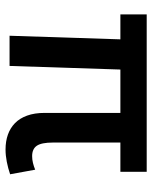

<svg xmlns="http://www.w3.org/2000/svg" viewBox="52 -586 550 693"><g transform="rotate(90 326.5 -240.0)"><path d="M520 14.5Q490.5 14.5 466.5 6Q442.5 -2.5 425 -19.5Q407.5 -36.5 397.8 -63.2Q388 -90 388 -127V-400H231.5L218.5 0H109.5L122.5 -400H32.5V-495H600.5V-400H495V-156.5Q495 -115.5 506.5 -98.5Q518 -81.5 544 -81.5Q556.5 -81.5 568.8 -84.5Q581 -87.5 593 -92.5L609.5 -2Q587.5 5.5 564.5 10Q541.5 14.5 520 14.5Z"/></g></svg>

Font: Geologica Roman
Style: Regular
Weight: 400
Designer: Sindre Bremnes, Frode Helland
Foundry: Monokrom Skriftforlag AS
Version: Version 1.010;gftools[0.9.28]